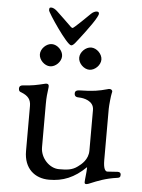

<svg xmlns="http://www.w3.org/2000/svg" viewBox="-54 -799 636 861"><g transform="rotate(5 263.5 -368.5)"><path d="M245 -595C253 -595 261 -605 267 -613C267 -613 334 -697 351 -731C354 -737 357 -743 357 -747C357 -753 354 -756 347 -756C339 -756 329 -751 321 -743C313 -735 250 -673 245 -673C242 -673 240 -675 237 -677C214 -700 191 -721 168 -743C159 -751 150 -756 142 -756C133 -756 133 -752 133 -743C133 -733 226 -595 245 -595ZM159 -493C184 -493 209 -518 209 -543C209 -568 184 -593 159 -593C134 -593 109 -568 109 -543C109 -518 134 -493 159 -493ZM336 -493C361 -493 386 -518 386 -543C386 -568 361 -593 336 -593C311 -593 286 -568 286 -543C286 -518 311 -493 336 -493ZM366 19C372 19 382 15 386 13C415 1 451 -14 503 -21C511 -22 517 -24 517 -35C517 -47 509 -48 502 -48C492 -48 466 -45 456 -45C446 -45 438 -59 438 -95V-326C438 -342 443 -388 445 -395C446 -399 447 -402 447 -404C447 -411 441 -415 434 -415C431 -415 427 -414 424 -413C388 -403 362 -398 301 -397C290 -397 280 -394 280 -382C280 -368 289 -365 301 -365C321 -365 368 -356 368 -315V-132C368 -91 338 -68 323 -57C298 -38 273 -37 239 -37C196 -37 155 -80 155 -128V-323C155 -353 157 -369 161 -400C162 -411 157 -414 151 -414C148 -414 147 -414 143 -413C106 -404 89 -400 44 -397C36 -396 29 -393 29 -381C29 -370 35 -367 42 -365C72 -353 85 -337 85 -308V-105C85 -27 134 14 199 14C261 14 312 -6 364 -57V-51C364 -34 359 -2 359 11C359 16 361 19 366 19Z"/></g></svg>

Font: EB Garamond
Style: Regular
Weight: 400
Designer: Georg Duffner and Octavio Pardo
Foundry: Georg Duffner
Version: Version 1.000;PS 001.000;hotconv 1.0.88;makeotf.lib2.5.64775